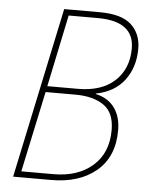

<svg xmlns="http://www.w3.org/2000/svg" viewBox="-52 -757 620 800"><g transform="rotate(5 258.0 -357.0)"><path d="M33 0 184 -714H333Q424 -714 465 -676.5Q506 -639 506 -576Q506 -499 465 -444.5Q424 -390 346 -375V-373Q397 -362 424.5 -325Q452 -288 452 -230Q452 -120 381 -60Q310 0 192 0ZM270 -388Q369 -388 424 -439Q479 -490 479 -575Q479 -689 327 -689H205L142 -388ZM200 -25Q301 -25 363 -79Q425 -133 425 -229Q425 -302 380.5 -332.5Q336 -363 262 -363H137L65 -25Z"/></g></svg>

Font: Noto Sans SemiCondensed Thin
Style: Italic
Weight: 100
Width: 4
Italic angle: -12°
Designer: Monotype Design Team
Foundry: Monotype Imaging Inc.
Version: Version 2.013; ttfautohint (v1.8.4.7-5d5b)